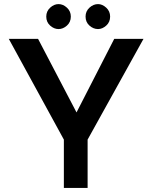

<svg xmlns="http://www.w3.org/2000/svg" viewBox="-20 -918 744 938"><path d="M292 -236 23 -728H166L371 -336L336 -334L538 -728H681L408 -236V0H292ZM206 -837Q206 -863 225 -880.5Q244 -898 266 -898Q288 -898 307 -880.5Q326 -863 326 -837Q326 -810 307 -793Q288 -776 266 -776Q244 -776 225 -793Q206 -810 206 -837ZM398 -837Q398 -863 417 -880.5Q436 -898 459 -898Q480 -898 499 -880.5Q518 -863 518 -837Q518 -810 499 -793Q480 -776 459 -776Q436 -776 417 -793Q398 -810 398 -837Z"/></svg>

Font: Josefin Sans Thin SemiBold
Style: Regular
Weight: 600
Version: Version 2.000